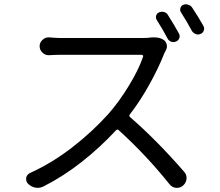

<svg xmlns="http://www.w3.org/2000/svg" viewBox="-20 -861 1040 906"><path d="M824.2 -703.1Q830.1 -692.4 826.2 -681.2Q822.3 -669.9 810.5 -665Q799.8 -660.2 788.1 -664.1Q776.4 -668 770.5 -679.7Q745.1 -727.5 719.7 -766.6Q713.9 -776.4 716.8 -787.1Q719.7 -797.9 730.5 -802.7Q742.2 -807.6 754.4 -804.2Q766.6 -800.8 772.5 -790Q801.8 -744.1 824.2 -703.1ZM697.3 -684.6Q704.1 -684.6 709 -684.6Q736.3 -684.6 754.9 -670.9Q764.6 -662.1 767.1 -648.9Q769.5 -635.7 762.7 -624Q757.8 -614.3 754.9 -608.4Q728.5 -541 685.5 -463.4Q642.6 -385.7 592.8 -321.3Q586.9 -314.5 594.7 -307.6Q719.7 -199.2 848.6 -50.8Q860.4 -38.1 860.4 -21.5Q860.4 0 843.8 14.6Q832 25.4 815.4 25.4Q813.5 25.4 810.5 25.4Q792 23.4 780.3 8.8Q670.9 -127.9 541 -246.1Q534.2 -252.9 527.3 -246.1Q452.1 -165 365.2 -96.7Q278.3 -28.3 185.5 18.6Q171.9 25.4 158.2 25.4Q152.3 25.4 146.5 24.4Q127 20.5 112.3 5.9Q103.5 -2.9 103.5 -14.6Q103.5 -18.6 103.5 -22.5Q107.4 -38.1 122.1 -44.9Q225.6 -91.8 321.3 -166Q417 -240.2 492.2 -324.2Q542 -380.9 588.4 -457Q634.8 -533.2 655.3 -593.8Q656.2 -596.7 654.3 -599.6Q652.3 -602.5 648.4 -602.5H267.6Q246.1 -602.5 211.9 -600.6Q210.9 -600.6 209 -600.6Q192.4 -600.6 180.7 -612.3Q167 -625 167 -643.1Q167 -661.1 180.7 -672.9Q192.4 -684.6 209 -684.6Q210 -684.6 211.9 -684.6Q247.1 -681.6 267.6 -681.6H654.3Q677.7 -681.6 697.3 -684.6ZM834 -802.7Q830.1 -808.6 830.1 -815.4Q830.1 -819.3 831.1 -822.3Q834 -833 843.8 -837.9Q850.6 -840.8 858.4 -840.8Q862.3 -840.8 867.2 -838.9Q879.9 -835.9 886.7 -825.2Q915 -783.2 939.5 -739.3Q943.4 -732.4 943.4 -726.6Q943.4 -721.7 941.4 -716.8Q938.5 -706.1 926.8 -701.2Q920.9 -698.2 914.1 -698.2Q909.2 -698.2 904.3 -700.2Q892.6 -704.1 885.7 -714.8Q859.4 -763.7 834 -802.7Z"/></svg>

Font: Gen Jyuu GothicX Regular
Style: Regular
Weight: 400
Designer: [Source Han Sans]
Ryoko NISHIZUKA  (kana & ideographs); Paul D. Hunt (Latin, Greek & Cyrillic); Wenlong ZHANG  (bopomofo
Version: Version 1.002.20150607